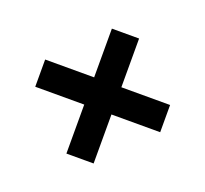

<svg xmlns="http://www.w3.org/2000/svg" viewBox="-91 -645 744 696"><g transform="rotate(20 281.0 -297.0)"><path d="M334 -245V-56H229V-245H40V-350H229V-538H334V-350H522V-245Z"/></g></svg>

Font: Turret Road ExtraBold
Style: Regular
Weight: 800
Designer: Noponies
Foundry: Noponies
Version: Version 1.001; ttfautohint (v1.8)